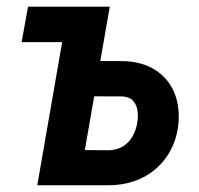

<svg xmlns="http://www.w3.org/2000/svg" viewBox="-20 -548 588 568"><path d="M289.1 -528.3 270.5 -423.3H43.9L63 -528.3ZM234.9 -367.7 347.2 -367.2Q399.9 -365.2 437.3 -342.3Q474.6 -319.3 493.2 -279.5Q511.7 -239.7 508.3 -187.5Q504.9 -144.5 487.8 -109.6Q470.7 -74.7 442.4 -49.8Q414.1 -24.9 377.2 -12.2Q340.3 0.5 298.3 0H90.3L182.1 -528.3H304.7L231 -104L303.2 -103.5Q327.1 -104.5 344.5 -115.5Q361.8 -126.5 372.3 -145Q382.8 -163.6 386.2 -186Q389.2 -204.1 386.7 -220.9Q384.3 -237.8 374 -249.5Q363.8 -261.2 343.3 -262.7L216.3 -263.2Z"/></svg>

Font: Roboto Condensed SemiBold
Style: Italic
Weight: 600
Italic angle: -12°
Designer: Christian Robertson
Foundry: Google
Version: Version 3.008; 2023